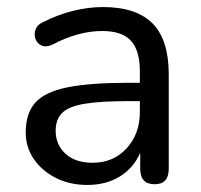

<svg xmlns="http://www.w3.org/2000/svg" viewBox="-20 -516 571 545"><path d="M228 9Q178 9 138.5 -11Q99 -31 76 -64.5Q53 -98 53 -140Q53 -194 80 -224.5Q107 -255 171 -268Q235 -281 344 -281H377V-313Q377 -373 351.5 -400.5Q326 -428 270 -428Q202 -428 128 -389Q110 -381 97.5 -387Q85 -393 80.5 -406Q76 -419 81 -432.5Q86 -446 102 -453Q145 -475 188.5 -485.5Q232 -496 272 -496Q367 -496 413 -449.5Q459 -403 459 -305V-37Q459 7 419 7Q378 7 378 -37V-82Q359 -39 320 -15Q281 9 228 9ZM377 -229H346Q266 -229 220.5 -221.5Q175 -214 156.5 -195.5Q138 -177 138 -145Q138 -105 166 -79.5Q194 -54 243 -54Q302 -54 339.5 -95Q377 -136 377 -198Z"/></svg>

Font: Chiron GoRound TC N
Style: Regular
Weight: 350
Designer: Ryoko NISHIZUKA 西塚涼子 (kana, bopomofo & ideographs); Paul D. Hunt (Latin, Greek & Cyrillic); Sandoll Communications 산돌커뮤니
Foundry: Adobe
Version: Version 1.000;hotconv 1.1.1;makeotfexe 2.6.0